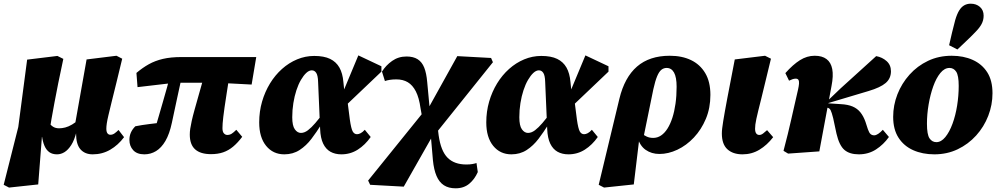

<svg xmlns="http://www.w3.org/2000/svg" viewBox="-39 -820 5419 1040"><path d="M10 196 -19 181 60 -132 108 -497 272 -517 304 -501Q288 -428 276.5 -369.5Q265 -311 256 -264Q247 -217 240 -176Q233 -135 227 -96L188 -78L168 179ZM270 16Q245 16 228.5 4.5Q212 -7 202 -30Q192 -53 188 -86L225 -158Q235 -142 248.5 -133.5Q262 -125 281 -125Q297 -125 314.5 -129.5Q332 -134 351.5 -145.5Q371 -157 391 -175L402 -105H375Q364 -61 347 -34.5Q330 -8 310.5 4Q291 16 270 16ZM463 16Q421 16 397 -11Q373 -38 373 -97Q373 -105 373.5 -115.5Q374 -126 376 -138H366L430 -498L592 -518L623 -502L592 -374Q576 -310 565.5 -267Q555 -224 548.5 -196.5Q542 -169 539.5 -152Q537 -135 537 -123Q537 -106 543 -98Q549 -90 559 -90Q571 -90 581.5 -97.5Q592 -105 603 -116L633 -77Q601 -34 558 -9Q515 16 463 16Z M743 16Q703 16 682.5 -6.5Q662 -29 662 -62Q662 -84 670 -102Q678 -120 694 -136Q729 -143 770 -148Q811 -153 852 -158L850 -109H797Q809 -149 820.5 -189Q832 -229 843.5 -268.5Q855 -308 866 -347.5Q877 -387 887 -427H951Q944 -396 936.5 -362Q929 -328 921.5 -293Q914 -258 906.5 -223Q899 -188 892 -155Q879 -94 857 -56.5Q835 -19 806 -1.5Q777 16 743 16ZM706 -348 700 -425Q733 -453 767 -472Q801 -491 843.5 -501Q886 -511 945 -511H1349L1324 -362L1133 -372H911ZM1104 15Q1047 15 1018 -11Q989 -37 989 -91Q989 -106 991.5 -123Q994 -140 999.5 -165Q1005 -190 1015 -226Q1025 -262 1039.5 -313Q1054 -364 1074 -435L1207 -431Q1197 -366 1189.5 -319Q1182 -272 1177.5 -240Q1173 -208 1170.5 -187Q1168 -166 1167 -151.5Q1166 -137 1166 -126Q1166 -106 1174 -97.5Q1182 -89 1192 -89Q1205 -89 1215.5 -95.5Q1226 -102 1241 -117L1273 -79Q1249 -47 1224 -26Q1199 -5 1170 5Q1141 15 1104 15Z M1501 16Q1440 16 1402.5 -30Q1365 -76 1365 -157Q1365 -216 1380.5 -269.5Q1396 -323 1423.5 -368Q1451 -413 1488.5 -446.5Q1526 -480 1570.5 -498.5Q1615 -517 1663 -517Q1716 -517 1749 -501Q1782 -485 1799.5 -454Q1817 -423 1821 -376L1827 -318L1839 -305L1856 -172Q1863 -123 1871.5 -108Q1880 -93 1895 -93Q1904 -93 1914.5 -98.5Q1925 -104 1937 -117L1969 -78Q1939 -35 1899 -9.5Q1859 16 1810 16Q1776 16 1751 2Q1726 -12 1711.5 -42Q1697 -72 1695 -121L1684 -377Q1683 -411 1674 -425Q1665 -439 1650 -439Q1635 -439 1620 -425Q1605 -411 1591 -387Q1577 -363 1566.5 -331Q1556 -299 1550 -261.5Q1544 -224 1544 -185Q1544 -139 1558 -119.5Q1572 -100 1591 -100Q1610 -100 1629 -114.5Q1648 -129 1669 -153.5Q1690 -178 1712 -206L1726 -145H1701Q1676 -105 1648 -68Q1620 -31 1584 -7.5Q1548 16 1501 16ZM1821 -236 1794 -261 1902 -520 2027 -461V-432Z M1966 181 1955 158 2266 -227 2282 -235 2438 -516 2621 -506 2631 -483 2319 -94 2303 -82 2148 191ZM2247 -189 2239 -233Q2231 -291 2213.5 -325Q2196 -359 2170 -374.5Q2144 -390 2108 -390Q2088 -390 2072.5 -387.5Q2057 -385 2046 -381L2030 -432Q2051 -466 2085 -490Q2119 -514 2163 -514Q2200 -514 2223.5 -499Q2247 -484 2259 -453.5Q2271 -423 2275 -376L2288 -237H2329ZM2429 200Q2391 200 2365.5 183.5Q2340 167 2325.5 133Q2311 99 2306 48L2294 -91H2265L2331 -135L2337 -87Q2349 -2 2385.5 34.5Q2422 71 2487 71Q2506 71 2520 68.5Q2534 66 2542 63L2549 112Q2532 151 2502.5 175.5Q2473 200 2429 200Z M2731 16Q2670 16 2632.5 -30Q2595 -76 2595 -157Q2595 -216 2610.5 -269.5Q2626 -323 2653.5 -368Q2681 -413 2718.5 -446.5Q2756 -480 2800.5 -498.5Q2845 -517 2893 -517Q2946 -517 2979 -501Q3012 -485 3029.5 -454Q3047 -423 3051 -376L3057 -318L3069 -305L3086 -172Q3093 -123 3101.5 -108Q3110 -93 3125 -93Q3134 -93 3144.5 -98.5Q3155 -104 3167 -117L3199 -78Q3169 -35 3129 -9.5Q3089 16 3040 16Q3006 16 2981 2Q2956 -12 2941.5 -42Q2927 -72 2925 -121L2914 -377Q2913 -411 2904 -425Q2895 -439 2880 -439Q2865 -439 2850 -425Q2835 -411 2821 -387Q2807 -363 2796.5 -331Q2786 -299 2780 -261.5Q2774 -224 2774 -185Q2774 -139 2788 -119.5Q2802 -100 2821 -100Q2840 -100 2859 -114.5Q2878 -129 2899 -153.5Q2920 -178 2942 -206L2956 -145H2931Q2906 -105 2878 -68Q2850 -31 2814 -7.5Q2778 16 2731 16ZM3051 -236 3024 -261 3132 -520 3257 -461V-432Z M3233 196 3204 181 3316 -285Q3344 -401 3411.5 -459.5Q3479 -518 3589 -518Q3655 -518 3704 -494.5Q3753 -471 3781 -424Q3809 -377 3809 -306Q3809 -235 3784.5 -176.5Q3760 -118 3719.5 -75Q3679 -32 3630 -9Q3581 14 3533 14Q3490 14 3458 -8.5Q3426 -31 3413 -80L3433 -99Q3448 -88 3463.5 -80.5Q3479 -73 3499 -73Q3522 -73 3541.5 -86Q3561 -99 3576.5 -123.5Q3592 -148 3603 -182Q3614 -216 3620 -258.5Q3626 -301 3626 -350Q3626 -402 3612 -427Q3598 -452 3572 -452Q3556 -452 3543.5 -442Q3531 -432 3520.5 -407Q3510 -382 3500 -337L3445 -68L3423 -62L3394 179Z M3983 16Q3931 16 3901 -11.5Q3871 -39 3871 -97Q3871 -110 3873 -126Q3875 -142 3878.5 -164.5Q3882 -187 3887.5 -217Q3893 -247 3900 -285L3941 -498L4105 -518L4137 -502L4106 -374Q4094 -323 4084.5 -285.5Q4075 -248 4068.5 -221.5Q4062 -195 4058 -176.5Q4054 -158 4052.5 -145.5Q4051 -133 4051 -123Q4051 -106 4057 -97.5Q4063 -89 4074 -89Q4084 -89 4094.5 -97Q4105 -105 4116 -115L4149 -77Q4116 -34 4074.5 -9Q4033 16 3983 16Z M4205 -3Q4218 -52 4228 -93Q4238 -134 4246.5 -171.5Q4255 -209 4264 -248.5Q4273 -288 4284 -336Q4288 -354 4289 -367Q4290 -380 4286 -387Q4282 -394 4271 -394Q4263 -394 4254 -391Q4245 -388 4235 -383L4215 -424Q4256 -470 4294 -494Q4332 -518 4374 -518Q4414 -518 4438 -500Q4462 -482 4469 -446Q4476 -410 4465 -354L4399 0L4230 12ZM4613 16Q4563 16 4535 -8Q4507 -32 4492 -96L4474 -180Q4466 -212 4460 -223.5Q4454 -235 4441 -237L4424 -240V-276H4446L4514 -341L4707 -516Q4740 -510 4763.5 -489Q4787 -468 4787 -434Q4787 -395 4758.5 -370.5Q4730 -346 4666 -327L4445 -261L4452 -260L4514 -256Q4554 -254 4579.5 -243Q4605 -232 4621.5 -211.5Q4638 -191 4649 -160L4662 -120Q4669 -100 4677 -93.5Q4685 -87 4696 -87Q4706 -87 4718 -95Q4730 -103 4743 -117L4776 -78Q4747 -37 4706 -10.5Q4665 16 4613 16Z M5022 16Q4958 16 4907.5 -6.5Q4857 -29 4828 -74Q4799 -119 4799 -187Q4799 -250 4822 -309Q4845 -368 4887.5 -415.5Q4930 -463 4988 -490.5Q5046 -518 5116 -518Q5180 -518 5230 -495.5Q5280 -473 5308.5 -428.5Q5337 -384 5337 -315Q5337 -252 5314 -192.5Q5291 -133 5248.5 -86Q5206 -39 5148.5 -11.5Q5091 16 5022 16ZM5033 -50Q5059 -50 5081.5 -77.5Q5104 -105 5120.5 -150Q5137 -195 5145.5 -248.5Q5154 -302 5154 -355Q5154 -411 5140.5 -431.5Q5127 -452 5104 -452Q5077 -452 5054.5 -424.5Q5032 -397 5016 -352Q5000 -307 4991 -254Q4982 -201 4982 -150Q4982 -91 4996 -70.5Q5010 -50 5033 -50ZM5102 -575Q5110 -610 5118 -644Q5126 -678 5135 -711Q5145 -745 5157 -764Q5169 -783 5184.5 -791.5Q5200 -800 5219 -800Q5249 -800 5269 -782.5Q5289 -765 5289 -735Q5289 -710 5277.5 -689Q5266 -668 5243 -645Q5219 -620 5196 -598.5Q5173 -577 5147 -552Z"/></svg>

Font: Source Serif 4 Black
Style: Italic
Weight: 900
Italic angle: -12°
Designer: Frank Grießhammer
Foundry: Adobe Systems Incorporated
Version: Version 4.004;hotconv 1.0.116;makeotfexe 2.5.65601